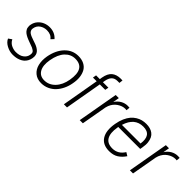

<svg xmlns="http://www.w3.org/2000/svg" viewBox="75 -1585 2442 2442"><g transform="rotate(45 1296.5 -363.5)"><path d="M411.1 -502 375 -463.9Q339.4 -514.2 263.2 -514.2Q212.4 -514.2 170.9 -486.3Q129.4 -458.5 120.1 -403.8Q116.2 -382.3 124 -365.5Q131.8 -348.6 147.9 -337.6Q164.1 -326.7 185.8 -317.9Q207.5 -309.1 232.2 -301Q256.8 -293 281 -284.2Q305.2 -275.4 326.4 -262.5Q347.7 -249.5 362.8 -232.9Q377.9 -216.3 384.3 -191.2Q390.6 -166 384.8 -133.8Q378.9 -101.1 364.3 -75.4Q349.6 -49.8 329.3 -33Q309.1 -16.1 283.2 -5.1Q257.3 5.9 230.5 10.5Q203.6 15.1 173.8 15.1Q117.7 15.1 62.7 -13.9Q7.8 -43 -12.2 -88.9L33.2 -121.1Q43.9 -97.7 62.5 -80.3Q81.1 -63 102.1 -54.2Q123 -45.4 141.6 -41.3Q160.2 -37.1 176.8 -37.1Q244.6 -37.1 284.9 -66.4Q325.2 -95.7 333 -140.1Q337.4 -163.1 333.7 -178.7Q330.1 -194.3 313 -206.1Q295.9 -217.8 284.2 -223.1Q272.5 -228.5 241.2 -239.3Q216.8 -248 204.1 -252.9Q188 -258.8 175.5 -263.9Q163.1 -269 149.2 -275.6Q135.3 -282.2 125.5 -288.6Q115.7 -294.9 105 -303Q94.2 -311 88.1 -319.6Q82 -328.1 75.4 -338.9Q68.8 -349.6 67.1 -361.1Q65.4 -372.6 64.2 -387Q63 -401.4 66.9 -417Q75.7 -464.4 106.7 -499.3Q137.7 -534.2 178 -550.5Q218.3 -566.9 262.2 -566.9Q354 -566.9 411.1 -502Z M778.8 -565.9Q838.4 -565.9 881.8 -544.2Q925.3 -522.5 948.5 -483.4Q971.7 -444.3 978.8 -389.6Q985.8 -335 972.7 -269Q962.4 -210 938 -158.7Q913.6 -107.4 877.4 -68.6Q841.3 -29.8 791.7 -7.3Q742.2 15.1 685.5 15.1Q612.3 15.1 564.7 -25.1Q517.1 -65.4 501.5 -130.9Q485.8 -196.3 499.5 -276.9Q523.9 -409.7 598.9 -487.8Q673.8 -565.9 778.8 -565.9ZM775.4 -513.2Q695.8 -513.2 637.9 -451.7Q580.1 -390.1 558.6 -269Q540 -160.6 575.4 -99.4Q610.8 -38.1 688.5 -38.1Q772.5 -38.1 834 -102.1Q895.5 -166 914.6 -275.9Q955.1 -513.2 775.4 -513.2Z M1364.7 -742.2Q1386.7 -742.2 1394.5 -741.2L1388.7 -691.9H1355.5Q1304.2 -691.9 1276.1 -662.6Q1248 -633.3 1237.8 -573.2L1233.9 -549.8H1332.5L1323.7 -502H1225.6L1137.7 0H1081.5L1169.4 -502H1102.5L1110.8 -549.8H1178.7L1183.6 -583Q1198.7 -667.5 1243.7 -704.8Q1288.6 -742.2 1364.7 -742.2Z M1669.9 -561Q1680.2 -561 1702.6 -559.1L1697.8 -509.8Q1678.2 -512.2 1675.8 -512.2Q1623 -512.2 1571 -477.1Q1519 -441.9 1494.6 -379.9Q1488.8 -366.7 1483.9 -344.2L1482.9 -337.9L1422.9 0H1366.7L1463.9 -549.8H1520L1504.9 -464.8Q1535.2 -511.7 1578.4 -536.4Q1621.6 -561 1669.9 -561ZM1482.9 -337.9V-336.9Z M2000.5 -565.9Q2037.1 -565.9 2067.1 -557.6Q2097.2 -549.3 2122.1 -531Q2147 -512.7 2161.1 -483.9Q2175.3 -455.1 2180.2 -414.3Q2185.1 -373.5 2175.3 -319.8L2169.4 -285.2H1774.4Q1772.5 -277.3 1772.5 -271Q1753.4 -159.7 1788.1 -98.9Q1822.8 -38.1 1913.6 -38.1Q2015.1 -38.1 2073.2 -131.8L2119.1 -104Q2081.1 -46.9 2031.5 -15.9Q1981.9 15.1 1909.2 15.1Q1793 15.1 1743.2 -64.2Q1693.4 -143.6 1718.3 -284.2Q1729 -346.2 1750.5 -395Q1772 -443.8 1799.1 -475.6Q1826.2 -507.3 1860.1 -528.1Q1894 -548.8 1928.5 -557.4Q1962.9 -565.9 2000.5 -565.9ZM1997.6 -514.2Q1842.8 -514.2 1788.6 -336.9H2123.5Q2149.4 -514.2 1997.6 -514.2Z M2572.3 -561Q2582.5 -561 2605 -559.1L2600.1 -509.8Q2580.6 -512.2 2578.1 -512.2Q2525.4 -512.2 2473.4 -477.1Q2421.4 -441.9 2397 -379.9Q2391.1 -366.7 2386.2 -344.2L2385.3 -337.9L2325.2 0H2269L2366.2 -549.8H2422.4L2407.2 -464.8Q2437.5 -511.7 2480.7 -536.4Q2523.9 -561 2572.3 -561ZM2385.3 -337.9V-336.9Z"/></g></svg>

Font: Stilu Light
Style: Italic
Weight: 300
Italic angle: -10°
Designer: Genilson Lima Santos
Foundry: Genilson Lima Santos
Version: Version 1.200;PS 001.200;hotconv 1.0.88;makeotf.lib2.5.64775